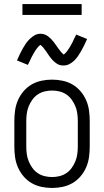

<svg xmlns="http://www.w3.org/2000/svg" viewBox="-20 -922 515 950"><path d="M238 8Q211 8 185 2.5Q159 -3 136.5 -16Q114 -29 96.5 -49.5Q79 -70 68.5 -94.5Q58 -119 54.5 -145Q51 -171 51 -197V-323Q51 -349 54.5 -375Q58 -401 68.5 -425.5Q79 -450 96.5 -470.5Q114 -491 136.5 -504Q159 -517 185 -522.5Q211 -528 238 -528Q264 -528 290 -522.5Q316 -517 338.5 -504Q361 -491 378.5 -470.5Q396 -450 406.5 -425.5Q417 -401 420.5 -375Q424 -349 424 -323V-197Q424 -171 420.5 -145Q417 -119 406.5 -94.5Q396 -70 378.5 -49.5Q361 -29 338.5 -16Q316 -3 290 2.5Q264 8 238 8ZM238 -46Q256 -46 274.5 -50.5Q293 -55 308.5 -65.5Q324 -76 335 -91.5Q346 -107 353 -124Q360 -141 362.5 -160Q365 -179 365 -197V-323Q365 -341 362.5 -360Q360 -379 353 -396Q346 -413 335 -428.5Q324 -444 308.5 -454.5Q293 -465 274.5 -469.5Q256 -474 238 -474Q219 -474 200.5 -469.5Q182 -465 166.5 -454.5Q151 -444 140 -428.5Q129 -413 122 -396Q115 -379 112.5 -360Q110 -341 110 -323V-197Q110 -179 112.5 -160Q115 -141 122 -124Q129 -107 140 -91.5Q151 -76 166.5 -65.5Q182 -55 200.5 -50.5Q219 -46 238 -46ZM295 -598Q289 -598 284 -598.5Q279 -599 274.5 -600.5Q270 -602 265.5 -604.5Q261 -607 257 -610Q253 -613 249.5 -616Q246 -619 242.5 -622.5Q239 -626 235.5 -630Q232 -634 229 -638Q226 -642 223 -646Q220 -650 217.5 -654Q215 -658 212 -662.5Q209 -667 205.5 -671.5Q202 -676 199 -680Q196 -684 193.5 -687.5Q191 -691 186.5 -694.5Q182 -698 180 -700Q179 -699 176 -697Q173 -695 170.5 -692Q168 -689 165.5 -686Q163 -683 161.5 -681Q160 -679 158.5 -677Q157 -675 155.5 -672.5Q154 -670 152.5 -667.5Q151 -665 149 -662Q147 -659 145.5 -656Q144 -653 142 -649.5Q140 -646 138 -642.5Q136 -639 134.5 -635.5Q133 -632 131 -628Q129 -624 127 -619.5Q125 -615 122.5 -610.5Q120 -606 118 -601L64 -623Q72 -642 79.5 -657Q87 -672 94.5 -685Q102 -698 109 -708Q116 -718 127 -729Q138 -740 151.5 -747.5Q165 -755 180 -755Q201 -755 217.5 -742.5Q234 -730 246 -714Q258 -698 270 -680.5Q282 -663 295 -652Q296 -653 299 -655Q302 -657 304.5 -660Q307 -663 309.5 -666Q312 -669 313.5 -671Q315 -673 316.5 -675.5Q318 -678 319.5 -680Q321 -682 322.5 -684.5Q324 -687 326 -690Q328 -693 329.5 -696Q331 -699 333 -702.5Q335 -706 337 -709.5Q339 -713 340.5 -716.5Q342 -720 344 -724.5Q346 -729 348 -733Q350 -737 352.5 -741.5Q355 -746 357 -751L411 -729Q403 -711 395.5 -695.5Q388 -680 380.5 -667.5Q373 -655 366 -644.5Q359 -634 348 -623Q337 -612 323.5 -605Q310 -598 295 -598ZM91 -848V-902H384V-848Z"/></svg>

Font: Iosevka QP Light
Style: Regular
Weight: 300
Designer: Belleve Invis
Foundry: Belleve Invis
Version: Version 20.0.0; ttfautohint (v1.8.4)